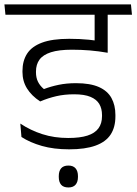

<svg xmlns="http://www.w3.org/2000/svg" viewBox="-36 -650 602 846"><path d="M323.5 -585H536.5L532 -630.5H319ZM438 -600.5H382V-481H438ZM545.5 -585 541 -630.5H-16.5L-12 -585ZM381 -601.5V-435.5Q385 -433.5 392.8 -431.2Q400.5 -429 409.5 -426.5Q418.5 -424 426.5 -422Q434.5 -420 438.5 -418.5V-601.5ZM53.5 -105.5 58.5 -46.5Q96 -22 148.5 -7Q201 8 268.5 8Q340 8 385.2 -8.5Q430.5 -25 451.5 -57.2Q472.5 -89.5 472.5 -137V-143.5Q472.5 -186.5 455.2 -218Q438 -249.5 399.8 -266.5Q361.5 -283.5 299 -283.5Q257 -283.5 222.2 -276.2Q187.5 -269 157.5 -257.5Q140.5 -271.5 131.5 -289.5Q122.5 -307.5 122.5 -331.5V-334.5Q122.5 -366 138 -387.2Q153.5 -408.5 188.5 -419.8Q223.5 -431 281 -431Q321 -431 359.8 -427.8Q398.5 -424.5 438.5 -417.5V-463Q396 -471 355.2 -475Q314.5 -479 269 -479Q194 -479 148.8 -462Q103.5 -445 83.2 -413.2Q63 -381.5 63 -337V-333Q63 -292.5 83 -260.2Q103 -228 141 -203Q176.5 -218 212.2 -226.2Q248 -234.5 290.5 -234.5Q336 -234.5 362.8 -223.2Q389.5 -212 401.5 -191.8Q413.5 -171.5 413.5 -143V-138Q413.5 -106 397.8 -84.5Q382 -63 349.2 -52.5Q316.5 -42 264.5 -42Q203 -42 150.8 -58.8Q98.5 -75.5 53.5 -105.5ZM265.5 176Q286.5 176 297 163.8Q307.5 151.5 307.5 130Q307.5 129.5 307.5 128Q307.5 126.5 307.5 126Q307.5 104 297 91.8Q286.5 79.5 265.5 79.5Q243.5 79.5 233.2 91.8Q223 104 223 126Q223 126.5 223 128Q223 129.5 223 130Q223 151.5 233.2 163.8Q243.5 176 265.5 176Z"/></svg>

Font: Anek Devanagari Medium Light
Style: Regular
Weight: 300
Version: Version 1.003